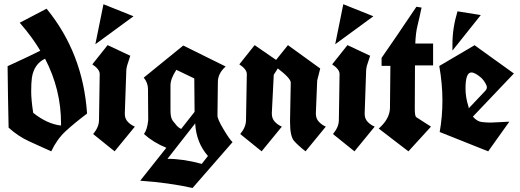

<svg xmlns="http://www.w3.org/2000/svg" viewBox="-20 -745 2508 926"><path d="M174.3 -500.5Q136.7 -564.5 75.2 -635.3L204.6 -703.1Q380.4 -488.8 399.9 -197.3Q338.9 -151.4 296.6 -112.3Q254.4 -73.2 227.1 -15.1Q173.3 -39.1 119.9 -63.7Q66.4 -88.4 21.5 -129.4Q19.5 -203.1 18.6 -277.3Q17.6 -351.6 16.6 -425.8Q133.8 -479.5 174.3 -500.5ZM274.4 -139.6Q274.4 -144.5 274.4 -149.9Q274.4 -314 197.3 -461.9Q144 -436.5 133.8 -370.1Q130.4 -344.2 130.4 -304.2Q130.4 -264.2 140.1 -200.7Q208.5 -146.5 274.4 -139.6Z M425.3 -434.6 499 -527.3 608.4 -476.1Q602.5 -456.1 595.7 -437Q588.9 -418 588.9 -397.9L582 -199.7Q582 -197.3 582 -195.3Q582 -172.4 596.7 -157.2Q611.3 -142.1 630.4 -134.3L532.7 -15.1L429.2 -98.6Q457.5 -132.3 457.5 -166L460.9 -387.7Q460.9 -411.1 425.3 -434.6ZM439.9 -531.7 479 -724.6 624 -666.5Z M673.3 -370.6 863.8 -525.4 1068.4 -424.3Q1030.8 -391.1 1030.8 -349.6L1028.8 -188Q1028.3 -171.4 1057.6 -122.1Q1086.9 -72.8 1101.6 -59.6L908.7 161.6Q794.4 136.2 656.2 126.5L782.2 -32.2Q719.2 -58.1 674.3 -98.6Q690.4 -120.1 694.8 -165.5L693.8 -313Q694.3 -345.2 673.3 -370.6ZM982.9 7.3Q926.3 -57.1 921.4 -149.9L787.6 21Q864.7 21 953.1 45.4ZM918.5 -205.6 917 -366.7 830.6 -408.2Q802.2 -365.7 802.2 -332.5V-212.9Q802.2 -176.8 813.2 -162.6Q824.2 -148.4 832.5 -138.9Q840.8 -129.4 853.5 -123Z M1311.5 -456.1 1368.7 -527.3 1524.4 -414.6 1509.8 -356.9 1503.4 -199.7Q1503.4 -198.2 1503.4 -196.8Q1503.4 -172.9 1518.1 -157.5Q1532.7 -142.1 1551.3 -134.3L1453.6 -15.1Q1417.5 -43.5 1398.2 -65.4Q1378.9 -87.4 1378.9 -155.8Q1378.9 -160.6 1378.9 -166L1382.3 -346.7Q1382.3 -367.2 1319.8 -415L1300.3 -384.3L1291 -199.7Q1291 -198.2 1291 -196.8Q1291 -172.9 1305.7 -157.5Q1320.3 -142.1 1339.4 -134.3L1241.7 -15.1L1138.7 -98.6Q1166.5 -132.3 1166.5 -166L1170.4 -387.7Q1170.4 -411.1 1134.3 -434.6L1208 -527.3Z M1582 -434.6 1655.8 -527.3 1765.1 -476.1Q1759.3 -456.1 1752.4 -437Q1745.6 -418 1745.6 -397.9L1738.8 -199.7Q1738.8 -197.3 1738.8 -195.3Q1738.8 -172.4 1753.4 -157.2Q1768.1 -142.1 1787.1 -134.3L1689.5 -15.1L1585.9 -98.6Q1614.3 -132.3 1614.3 -166L1617.7 -387.7Q1617.7 -411.1 1582 -434.6ZM1596.7 -531.7 1635.7 -724.6 1780.8 -666.5Z M2058.6 -134.3 1949.7 -15.1Q1914.1 -42.5 1877.9 -70.1Q1841.8 -97.7 1806.6 -125Q1859.9 -171.9 1860.8 -224.6L1862.8 -427.2H1820.3V-465.8Q1886.7 -561 1988.3 -712.4L2013.2 -708.5Q2002 -655.3 1993.4 -620.8Q1984.9 -586.4 1982.9 -535.2H2068.8V-429.7H1981.4L1980.5 -221.7Q1980.5 -185.1 1987.1 -180.2Q1993.7 -175.3 2058.6 -134.3Z M2334.5 -15.1 2100.6 -108.4Q2113.8 -181.6 2113.8 -261Q2113.8 -340.3 2098.6 -426.8L2267.1 -525.9V-527.3L2268.1 -526.9H2268.6L2458.5 -390.6L2260.7 -182.6Q2280.8 -158.7 2305.2 -156.2Q2329.6 -153.8 2345.5 -153.8Q2361.3 -153.8 2383.1 -155.5Q2404.8 -157.2 2436.5 -158.2Q2410.6 -122.1 2385.3 -86.4Q2359.9 -50.8 2334.5 -15.1ZM2253.4 -395.5Q2225.1 -395.5 2225.1 -318.4Q2225.1 -274.4 2239.7 -230.5Q2239.7 -226.1 2241.2 -223.1L2319.8 -306.2Q2328.1 -314.9 2328.1 -323.7Q2328.1 -332.5 2319.6 -346.2Q2311 -359.9 2302.2 -368.7Q2271.5 -395.5 2253.4 -395.5ZM2162.1 -501Q2162.1 -508.8 2162.1 -532.7Q2162.1 -610.4 2186.5 -690.4L2298.8 -672.4Z"/></svg>

Font: UnifrakturCook
Style: Bold
Weight: 700
Designer: j. 'mach' wust
Version: Version 2011-09-01